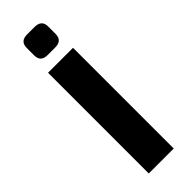

<svg xmlns="http://www.w3.org/2000/svg" viewBox="-294 -911 930 930"><g transform="rotate(-45 171.0 -446.5)"><path d="M145 -893H197Q245 -893 245 -848V-797Q245 -752 197 -752H145Q98 -752 98 -797V-848Q98 -893 145 -893ZM257 0H86V-690H257Z"/></g></svg>

Font: Exo 2 Expanded
Style: Bold
Weight: 700
Width: 7
Designer: Natanael Gama
Version: Version 1.001;PS 001.001;hotconv 1.0.70;makeotf.lib2.5.58329